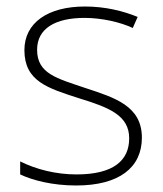

<svg xmlns="http://www.w3.org/2000/svg" viewBox="-20 -560 502 590"><path d="M416 -137C416 -235 332 -260 241 -290C156 -319 94 -333 94 -407C94 -472 149 -505 240 -505C292 -505 350 -492 388 -474L403 -508C359 -526 304 -540 241 -540C127 -540 55 -490 55 -406C55 -310 127 -289 223 -258C314 -230 377 -206 377 -135C377 -67 329 -24 215 -24C153 -24 92 -39 42 -64V-24C80 -6 141 10 214 10C346 10 416 -45 416 -137Z"/></svg>

Font: Noto Sans Sinhala UI ExtraLight
Style: Regular
Weight: 200
Designer: Jelle Bosma - Monotype Design Team
Foundry: Monotype Imaging Inc.
Version: Version 2.006